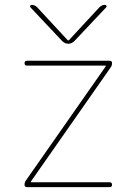

<svg xmlns="http://www.w3.org/2000/svg" viewBox="-20 -770 562 790"><path d="M87 -28 415 -497V-499Q415 -500 414 -500H91Q81 -500 81 -510Q81 -520 91 -520H431Q441 -520 441 -510Q441 -500 435 -492L107 -23V-21Q107 -20 108 -20H431Q441 -20 441 -10Q441 0 431 0H91Q81 0 81 -10Q81 -20 87 -28ZM236 -601 105 -740Q103 -743 104.5 -746.5Q106 -750 110 -750Q123 -750 133 -740L259 -604H261H263L389 -740Q399 -750 412 -750Q416 -750 418 -746.5Q420 -743 417 -740L286 -601Q275 -590 261 -590Q247 -590 236 -601Z"/></svg>

Font: Rounded Mplus 1c Thin
Style: Regular
Weight: 250
Version: Version 1.059.20150529